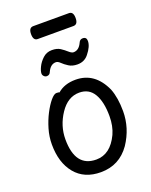

<svg xmlns="http://www.w3.org/2000/svg" viewBox="-159 -927 817 1036"><g transform="rotate(-20 250.0 -409.0)"><path d="M237.8 23.9Q143.1 23.9 91.1 -39.1Q39.1 -102.1 39.1 -207Q39.1 -252 52 -295.4Q64.9 -338.9 84 -375.5Q103 -412.1 123 -436Q143.1 -460 157.2 -460Q171.9 -460 173.8 -457Q213.9 -492.2 277.8 -492.2Q388.2 -492.2 440.9 -376Q461.9 -321.8 461.9 -245.1Q461.9 -147.9 405.8 -64Q344.2 23.9 237.8 23.9ZM237.8 -48.8Q318.8 -48.8 363.8 -144Q383.8 -188 383.8 -245.1Q383.8 -327.1 356.4 -373.5Q329.1 -419.9 272.9 -419.9Q207 -419.9 162.1 -352.5Q117.2 -285.2 117.2 -208Q117.2 -48.8 237.8 -48.8ZM140.1 -563Q130.9 -563 124 -570.1Q117.2 -577.1 117.2 -585.9Q117.2 -600.1 128.2 -623Q139.2 -646 160.6 -666Q182.1 -686 212.9 -686Q242.2 -686 260.5 -674.1Q278.8 -662.1 293.9 -648.4Q309.1 -634.8 319.8 -634.8Q351.1 -634.8 368.2 -672.9Q375 -689 391.1 -689Q413.1 -689 413.1 -666Q413.1 -634.8 381.8 -596.2Q357.9 -565.9 317.9 -565.9Q288.1 -565.9 268.1 -578.9Q248 -591.8 235.1 -604.5Q222.2 -617.2 210.9 -617.2Q180.2 -617.2 163.1 -580.1Q157.2 -563 140.1 -563ZM162.1 -768.1Q137.2 -768.1 137.2 -804.9Q137.2 -841.8 163.1 -841.8H368.2Q393.1 -841.8 393.1 -804.9Q393.1 -768.1 367.2 -768.1Z"/></g></svg>

Font: LXGW WenKai Mono GB Screen
Style: Regular
Weight: 400
Monospace: yes
Designer: LXGW / Fontworks Inc.
Foundry: LXGW / Fontworks Inc.
Version: Version 1.510;January 18,2025